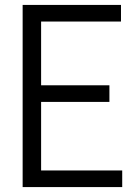

<svg xmlns="http://www.w3.org/2000/svg" viewBox="-20 -760 536 780"><path d="M72 0V-740H471.5V-672.5H147V-413.5H424.5V-346H147V-67.5H476.5V0Z"/></svg>

Font: Encode Sans Cnd
Style: Regular
Weight: 400
Width: 3
Designer: Multiple Designers
Foundry: Impallari Type
Version: Version 3.002; ttfautohint (v1.8.3) -l 8 -r 50 -G 200 -x 14 